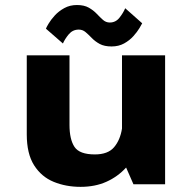

<svg xmlns="http://www.w3.org/2000/svg" viewBox="-20 -716 750 746"><path d="M293 10Q236 10 188.5 -9.5Q141 -29 112.5 -73.8Q84 -118.5 84 -194V-501H250V-231Q250 -174.5 269.5 -145.2Q289 -116 348.5 -116Q399.5 -116 423.2 -144Q447 -172 454 -216.5V-501H621.5V0H498.5L470 -65Q437.5 -29.5 393.5 -9.8Q349.5 10 293 10ZM413.5 -535.5Q385.5 -535.5 367.5 -545.2Q349.5 -555 336.8 -568.2Q324 -581.5 312.5 -591.2Q301 -601 286 -601Q262.5 -601 247.2 -582.8Q232 -564.5 224.5 -547L158.5 -604.5Q160 -609.5 168.8 -624.2Q177.5 -639 192.8 -655.8Q208 -672.5 229.8 -684.5Q251.5 -696.5 279 -696.5Q307 -696.5 325 -686.2Q343 -676 355.8 -662.5Q368.5 -649 380 -638.8Q391.5 -628.5 406.5 -628.5Q429.5 -628.5 444.2 -647.2Q459 -666 466.5 -684L532.5 -625.5Q530 -620.5 521.5 -606.2Q513 -592 498.2 -575.5Q483.5 -559 462.2 -547.2Q441 -535.5 413.5 -535.5Z"/></svg>

Font: League Mono
Style: Bold
Weight: 700
Width: 6
Designer: Tyler Finck
Foundry: The League of Moveable Type / Tyler Finck
Version: Version 2.300;RELEASE